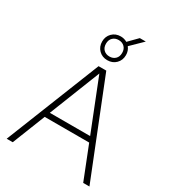

<svg xmlns="http://www.w3.org/2000/svg" viewBox="-243 -1176 1175 1306"><g transform="rotate(30 345.0 -523.0)"><path d="M20.5 0 315 -740H375.5L670.5 0H621.5L519.5 -258H170L68 0ZM186.5 -299.5H503L344.5 -699.5ZM345.5 -804.5Q305 -804.5 278.5 -831Q252 -857.5 252 -898Q252 -938 278.5 -964.5Q305 -991 345.5 -991Q373 -991 395.5 -977.5L462.5 -1045.5H509.5L419 -957Q439 -932 439 -898Q439 -857.5 412.5 -831Q386 -804.5 345.5 -804.5ZM345.5 -833.5Q373.5 -833.5 391.2 -850.8Q409 -868 409 -898Q409 -928 391.2 -945.2Q373.5 -962.5 345.5 -962.5Q317.5 -962.5 299.8 -945.2Q282 -928 282 -898Q282 -868 299.8 -850.8Q317.5 -833.5 345.5 -833.5Z"/></g></svg>

Font: Encode Sans SemiExpanded SemiExpanded ExtraLight
Style: Regular
Weight: 200
Width: 6
Designer: Multiple Designers
Foundry: Impallari Type
Version: Version 3.000; ttfautohint (v1.8.3) -l 8 -r 50 -G 200 -x 14 